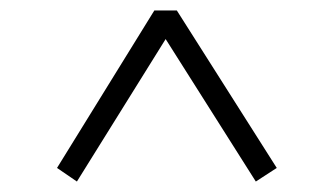

<svg xmlns="http://www.w3.org/2000/svg" viewBox="-20 -569 633 367"><path d="M89 -248 275 -549H318L509 -248L469 -222L281 -519H312L127 -222Z"/></svg>

Font: Noto Serif KR ExtraLight SemiBold
Style: Regular
Weight: 600
Version: Version 2.002-H1;hotconv 1.1.0;makeotfexe 2.6.0